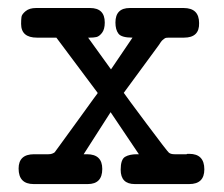

<svg xmlns="http://www.w3.org/2000/svg" viewBox="-20 -464 565 484"><path d="M26.9 -39.1Q26.9 -75.2 65.9 -75.2H102.1Q107.9 -75.2 111.6 -76.7Q115.2 -78.1 116.7 -79.1Q118.2 -80.1 122.1 -85.9Q126 -91.8 128.9 -95.2Q162.1 -141.1 185.1 -172.6Q208 -204.1 215.1 -214.1Q222.2 -224.1 226.1 -229V-230L122.1 -369.1H73.2Q33.2 -369.1 33.2 -403.8Q33.2 -415 34.2 -421.6Q35.2 -428.2 44.7 -436Q54.2 -443.8 70.8 -443.8H207Q244.1 -443.8 244.1 -407.2Q244.1 -390.1 237.1 -381.1Q230 -372.1 222.9 -370.6Q215.8 -369.1 206.1 -369.1H202.1L259.8 -289.1L314 -369.1Q286.1 -369.1 278.6 -379.2Q271 -389.2 271 -407.2Q271 -443.8 307.1 -443.8Q307.6 -443.8 308.1 -443.8H442.9Q481.9 -443.8 481.9 -405.8Q482.9 -369.1 443.8 -369.1Q443.4 -369.1 442.9 -369.1H405.8Q401.9 -369.1 398.9 -368.7Q396 -368.2 393.6 -366Q391.1 -363.8 389.6 -362.8Q388.2 -361.8 385 -357.4Q381.8 -353 380.9 -351.1L292 -230Q297.9 -221.2 349.9 -151.6Q401.9 -82 405.8 -79.1Q410.6 -75.2 419.9 -75.2H450.2L452.1 -76.2Q455.1 -76.2 457 -76.2Q495.1 -76.2 495.1 -37.1Q495.1 0 457 0H319.8Q284.2 0 284.2 -36.1Q284.2 -62 295.2 -68.6Q306.2 -75.2 325.2 -75.2H330.1L258.8 -181.2L190.9 -75.2H199.2Q237.8 -75.2 237.8 -38.1Q237.8 0 201.2 0H64.9Q26.9 0 26.9 -39.1Z"/></svg>

Font: CMU Typewriter Text
Style: Bold
Weight: 700
Version: Version 0.7.0